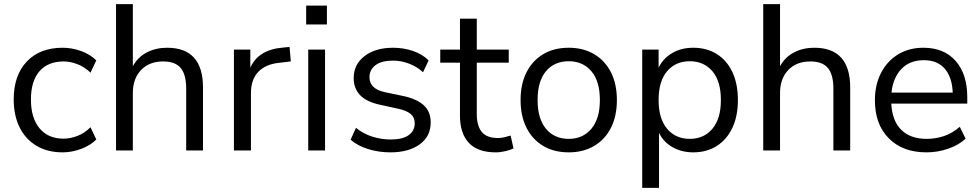

<svg xmlns="http://www.w3.org/2000/svg" viewBox="-20 -725 4721 925"><path d="M282 9Q209 9 156 -22.5Q103 -54 74.5 -111.5Q46 -169 46 -246Q46 -362 109 -428.5Q172 -495 282 -495Q327 -495 371 -479Q415 -463 444 -434L416 -375Q387 -403 352.5 -416Q318 -429 287 -429Q211 -429 170 -381.5Q129 -334 129 -245Q129 -158 170 -107.5Q211 -57 287 -57Q318 -57 352.5 -70Q387 -83 416 -112L444 -53Q415 -24 370.5 -7.5Q326 9 282 9Z M539 0V-705H620V-406Q644 -450 687.5 -472.5Q731 -495 785 -495Q958 -495 958 -303V0H877V-298Q877 -366 850.5 -397.5Q824 -429 766 -429Q699 -429 659.5 -387.5Q620 -346 620 -277V0Z M1107 0V-486H1186V-399Q1225 -487 1346 -496L1375 -499L1381 -429L1330 -423Q1261 -417 1225 -379.5Q1189 -342 1189 -277V0Z M1455 -607V-698H1555V-607ZM1465 0V-486H1546V0Z M1861 9Q1804 9 1753 -7Q1702 -23 1669 -52L1695 -109Q1731 -80 1774.5 -66.5Q1818 -53 1863 -53Q1920 -53 1949 -74Q1978 -95 1978 -131Q1978 -159 1959 -175.5Q1940 -192 1899 -201L1808 -221Q1684 -248 1684 -349Q1684 -415 1736.5 -455Q1789 -495 1874 -495Q1924 -495 1969.5 -479.5Q2015 -464 2045 -434L2018 -377Q1989 -404 1950.5 -418.5Q1912 -433 1874 -433Q1818 -433 1789 -411Q1760 -389 1760 -353Q1760 -297 1834 -281L1925 -262Q1989 -248 2022 -217.5Q2055 -187 2055 -135Q2055 -68 2002 -29.5Q1949 9 1861 9Z M2368 9Q2282 9 2239 -36.5Q2196 -82 2196 -168V-423H2101V-486H2196V-635H2277V-486H2431V-423H2277V-176Q2277 -119 2301 -89.5Q2325 -60 2379 -60Q2395 -60 2411 -64Q2427 -68 2440 -72L2454 -10Q2441 -3 2416 3Q2391 9 2368 9Z M2720 9Q2649 9 2597 -22Q2545 -53 2516.5 -109.5Q2488 -166 2488 -243Q2488 -320 2516.5 -376.5Q2545 -433 2597 -464Q2649 -495 2720 -495Q2790 -495 2842.5 -464Q2895 -433 2923.5 -376.5Q2952 -320 2952 -243Q2952 -166 2923.5 -109.5Q2895 -53 2842.5 -22Q2790 9 2720 9ZM2720 -56Q2788 -56 2829 -104.5Q2870 -153 2870 -243Q2870 -334 2829 -382Q2788 -430 2720 -430Q2651 -430 2610.5 -382Q2570 -334 2570 -243Q2570 -153 2610.5 -104.5Q2651 -56 2720 -56Z M3074 180V-486H3153V-399Q3175 -444 3218.5 -469.5Q3262 -495 3320 -495Q3385 -495 3433.5 -464.5Q3482 -434 3508.5 -377.5Q3535 -321 3535 -243Q3535 -166 3508.5 -109.5Q3482 -53 3433.5 -22Q3385 9 3320 9Q3264 9 3220 -16Q3176 -41 3155 -85V180ZM3303 -56Q3371 -56 3412 -104.5Q3453 -153 3453 -243Q3453 -334 3412 -382Q3371 -430 3303 -430Q3235 -430 3194 -382Q3153 -334 3153 -243Q3153 -153 3194 -104.5Q3235 -56 3303 -56Z M3657 0V-705H3738V-406Q3762 -450 3805.5 -472.5Q3849 -495 3903 -495Q4076 -495 4076 -303V0H3995V-298Q3995 -366 3968.5 -397.5Q3942 -429 3884 -429Q3817 -429 3777.5 -387.5Q3738 -346 3738 -277V0Z M4444 9Q4329 9 4262 -58.5Q4195 -126 4195 -242Q4195 -317 4225 -374.5Q4255 -432 4307.5 -463.5Q4360 -495 4429 -495Q4528 -495 4584 -431.5Q4640 -368 4640 -257V-226H4274Q4278 -143 4322 -99.5Q4366 -56 4444 -56Q4488 -56 4528 -69.5Q4568 -83 4604 -114L4632 -57Q4599 -26 4548 -8.5Q4497 9 4444 9ZM4431 -435Q4362 -435 4322 -392Q4282 -349 4275 -279H4570Q4567 -353 4531.5 -394Q4496 -435 4431 -435Z"/></svg>

Font: Nunito Sans
Style: Regular
Weight: 400
Designer: Vernon Adams
Foundry: Vernon Adams
Version: Version 3.101; ttfautohint (v1.8.4.7-5d5b);gftools[0.9.27]